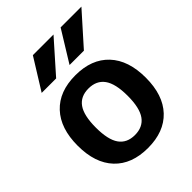

<svg xmlns="http://www.w3.org/2000/svg" viewBox="-217 -881 1008 1008"><g transform="rotate(-45 286.5 -377.0)"><path d="M375.5 -128.4Q405.3 -169.9 405.3 -259.8Q405.3 -349.6 375.5 -391.1Q345.7 -432.6 286.6 -432.6Q227.5 -432.6 198.2 -391.1Q168.9 -349.6 168.9 -259.8Q168.9 -169.9 198.2 -128.4Q227.5 -86.9 286.6 -86.9Q345.7 -86.9 375.5 -128.4ZM410.2 -762.7H564.5L410.2 -589.8H303.7ZM204.1 -762.7H357.4L204.1 -589.8H96.7ZM473.6 -60.5Q407.2 9.8 287.1 9.8Q167 9.8 100.6 -60.5Q34.2 -130.9 34.2 -259.8Q34.2 -388.7 100.6 -459.5Q167 -530.3 287.1 -530.3Q407.2 -530.3 473.6 -459.5Q540 -388.7 540 -259.8Q540 -130.9 473.6 -60.5Z"/></g></svg>

Font: Mgen+ 1c bold
Style: Bold
Weight: 700
Designer: [Source Han Sans]
Ryoko NISHIZUKA  (kana & ideographs); Paul D. Hunt (Latin, Greek & Cyrillic); Wenlong ZHANG  (bopomofo
Version: Version 1.059.20150602